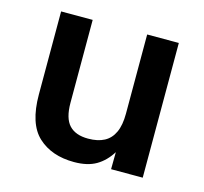

<svg xmlns="http://www.w3.org/2000/svg" viewBox="-82 -607 755 709"><g transform="rotate(15 295.0 -252.5)"><path d="M397 -515H518V0H397L397.7 -65.3Q375 -28.7 342 -9.3Q309 10 257.7 10Q171.7 10 119.8 -38Q68 -86 68 -197.7V-515H188.7L188.7 -198Q188.7 -139 213 -113Q237.3 -87 285.3 -87Q322.7 -87 347.2 -100.2Q371.7 -113.3 384.3 -140.8Q397 -168.3 397 -212.3Z"/></g></svg>

Font: Asta Sans Light
Style: Regular
Weight: 300
Designer: 42dot
Version: Version 1.000